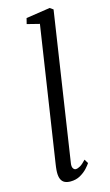

<svg xmlns="http://www.w3.org/2000/svg" viewBox="-127 -864 526 919"><g transform="rotate(-15 136.0 -404.0)"><path d="M126.5 -74Q124 -57.5 129.2 -49Q134.5 -40.5 142 -40.5Q152 -40.5 164.5 -47.8Q177 -55 194 -73.5L206 -53.5Q200.5 -44.5 186.5 -29.2Q172.5 -14 151.5 -2Q130.5 10 103 10Q86 10 74.2 4.2Q62.5 -1.5 56.5 -15Q50.5 -28.5 51 -50Q51 -54 51.5 -60.5Q52 -67 53 -74.8Q54 -82.5 55 -89L156 -756.5L94.5 -772L101.5 -800L220.5 -818L237 -806.5Z"/></g></svg>

Font: Merriweather 48pt Light
Style: Italic
Weight: 300
Italic angle: -7.8°
Version: Version 2.101